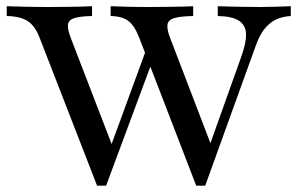

<svg xmlns="http://www.w3.org/2000/svg" viewBox="-20 -591 955 617"><path d="M610.5 5.6 426.6 -471.8Q412.1 -508.9 392.3 -523.8Q372.6 -538.7 335.5 -539.5V-571Q356.5 -570.2 388.3 -569.4Q420.2 -568.5 458.9 -568.5Q491.9 -568.5 519 -569Q546 -569.4 566.5 -569.8Q587.1 -570.2 600.8 -571V-539.5Q558.9 -538.7 539.5 -532.7Q520.2 -526.6 518.1 -511.7Q516.1 -496.8 526.6 -469.4L661.3 -117.7L649.2 -111.3L754.8 -407.3Q771.8 -454 770.6 -482.3Q769.4 -510.5 747.6 -524.6Q725.8 -538.7 679.8 -539.5V-571Q702.4 -570.2 725 -569.8Q747.6 -569.4 770.6 -569Q793.5 -568.5 816.1 -568.5Q840.3 -568.5 864.1 -569.4Q887.9 -570.2 914.5 -571V-539.5Q886.3 -537.9 865.3 -527.4Q844.4 -516.9 828.6 -496.4Q812.9 -475.8 800.8 -441.1L639.5 5.6ZM291.9 5.6 106.5 -471.8Q91.9 -508.9 68.1 -523.8Q44.4 -538.7 1.6 -539.5V-571Q24.2 -570.2 59.3 -569.4Q94.4 -568.5 137.9 -568.5Q169.4 -568.5 195.6 -569Q221.8 -569.4 242.3 -569.8Q262.9 -570.2 275.8 -571V-539.5Q237.1 -538.7 218.5 -532.7Q200 -526.6 198.4 -511.7Q196.8 -496.8 207.3 -469.4L346.8 -107.3L326.6 -95.2L458.9 -456.5L477.4 -415.3L321 5.6Z"/></svg>

Font: Playfair 12pt Medium
Style: Regular
Weight: 500
Designer: Claus Eggers Sørensen
Foundry: Claus Eggers Sørensen
Version: Version 2.000;gftools[0.9.28]